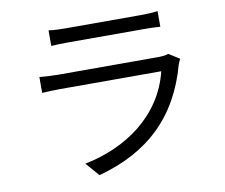

<svg xmlns="http://www.w3.org/2000/svg" viewBox="-81 -812 1118 952"><g transform="rotate(-10 478.0 -336.5)"><path d="M785.2 -494C774.1 -489 753.9 -486.9 731.9 -486.9H228C203.1 -486.9 170.1 -489 136 -491.8V-411.9C169 -414.1 206 -415.1 228 -415.1H736.2C683.2 -199.2 496.8 -71 285.9 -29.1L345.2 39.1C598 -28.8 758.2 -180 827.1 -432.2C829.2 -439.3 835.2 -451 839.1 -459.9ZM220.9 -633.2C246.8 -635.3 277.3 -636 307.2 -636H682.2C714.1 -636 746.8 -635.3 769.9 -633.2V-712C746.8 -708.1 712.7 -707 682.9 -707H307.2C276.3 -707 245.7 -708.1 220.9 -712Z"/></g></svg>

Font: Karasuma Gothic
Style: Regular
Weight: 400
Designer: Rasmus Andersson, Ryoko Nishizuka
Foundry: Genbu
Version: Version 1.00